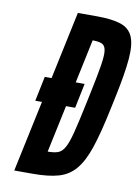

<svg xmlns="http://www.w3.org/2000/svg" viewBox="-84 -792 621 849"><g transform="rotate(10 227.0 -367.5)"><path d="M40 0H125Q193.5 0 238.8 -13Q284 -26 314.2 -61.8Q344.5 -97.5 366.8 -164Q389 -230.5 411.5 -337.5L425 -401.5Q447.5 -507.5 453 -573.2Q458.5 -639 443.2 -674Q428 -709 388.5 -722Q349 -735 281 -735H196L131.5 -431H101L78 -320H108ZM171 -108 216 -320H257L280 -431H240L281.5 -627Q309 -627 323.5 -620.5Q338 -614 341.2 -592.2Q344.5 -570.5 337.2 -525Q330 -479.5 313.5 -401.5L300.5 -339.5Q283.5 -258.5 271.5 -211.8Q259.5 -165 247 -142.8Q234.5 -120.5 217 -114.2Q199.5 -108 171 -108Z"/></g></svg>

Font: League Gothic
Style: Italic
Weight: 400
Designer: The League of Moveable Type
Version: Version 1.600; ttfautohint (v1.8.3)